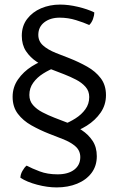

<svg xmlns="http://www.w3.org/2000/svg" viewBox="-20 -715 516 837"><path d="M253 -171Q282.5 -182 309 -198.8Q335.5 -215.5 352.2 -238.8Q369 -262 369 -292Q369 -318 353 -336.2Q337 -354.5 312 -367.5Q287 -380.5 260 -391L203 -413Q170 -426 140.8 -445.2Q111.5 -464.5 93.2 -492.2Q75 -520 75 -559Q75 -601.5 98 -632Q121 -662.5 159 -678.8Q197 -695 242 -695Q279 -695 320 -685.2Q361 -675.5 391 -661Q391 -647 385.2 -631.5Q379.5 -616 369 -606Q346 -616.5 311.5 -627.2Q277 -638 240 -638Q199.5 -638 173.2 -617.8Q147 -597.5 147 -563Q147 -535.5 167.5 -517Q188 -498.5 224 -484L283 -461Q323.5 -445 360 -424.5Q396.5 -404 419.2 -374Q442 -344 442 -300Q442 -258 418.8 -224.2Q395.5 -190.5 358.5 -167.2Q321.5 -144 281 -133ZM224 -422Q194.5 -411 168 -394.2Q141.5 -377.5 124.8 -354.2Q108 -331 108 -301Q108 -275 124 -256.8Q140 -238.5 165 -225.5Q190 -212.5 217 -202L274 -180Q307 -167 336.2 -147.8Q365.5 -128.5 383.8 -100.8Q402 -73 402 -34Q402 8.5 379 39Q356 69.5 316.2 85.8Q276.5 102 227 102Q186.5 102 142 90.2Q97.5 78.5 69 60Q69 45.5 77.8 30Q86.5 14.5 96 7Q119.5 19.5 153.2 32.2Q187 45 231 45Q277 45 303.5 24.8Q330 4.5 330 -30Q330 -58 309.5 -76.5Q289 -95 253 -109L194 -132Q153.5 -148 117 -168.5Q80.5 -189 57.8 -219Q35 -249 35 -293Q35 -335 58.5 -368.8Q82 -402.5 118.8 -425.8Q155.5 -449 196 -460Z"/></svg>

Font: Signika Negative Light
Style: Regular
Weight: 300
Designer: Anna Giedry
Foundry: Anna Giedry
Version: Version 2.001